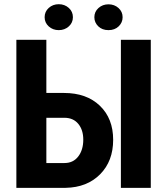

<svg xmlns="http://www.w3.org/2000/svg" viewBox="-20 -902 802 922"><path d="M202.6 -455.6H287.6Q395.5 -455.6 459.5 -394.3Q523.4 -333 523.4 -230.5Q523.4 -128.4 460.9 -65.2Q398.4 -2 295.4 0H58.6V-710.9H202.6ZM202.6 -336.4V-119.1H289.6Q331.5 -119.1 355.7 -150.6Q379.9 -182.1 379.9 -231.4Q379.9 -277.8 356.2 -306.9Q332.5 -335.9 290.5 -336.4ZM704.1 0H560.5V-710.9H704.1ZM194.3 -819.3Q194.3 -846.2 214.1 -864Q233.9 -881.8 262.2 -881.8Q290.5 -881.8 310.3 -864Q330.1 -846.2 330.1 -819.3Q330.1 -793 310.3 -775.1Q290.5 -757.3 262.2 -757.3Q233.9 -757.3 214.1 -775.1Q194.3 -793 194.3 -819.3ZM433.1 -819.3Q433.1 -845.7 452.9 -863.5Q472.7 -881.3 501 -881.3Q529.3 -881.3 549.1 -863.5Q568.8 -845.7 568.8 -819.3Q568.8 -793.9 550 -775.6Q531.2 -757.3 501 -757.3Q470.7 -757.3 451.9 -775.6Q433.1 -793.9 433.1 -819.3Z"/></svg>

Font: Roboto Condensed
Style: Bold
Weight: 700
Designer: Google
Version: Version 2.134; 2016